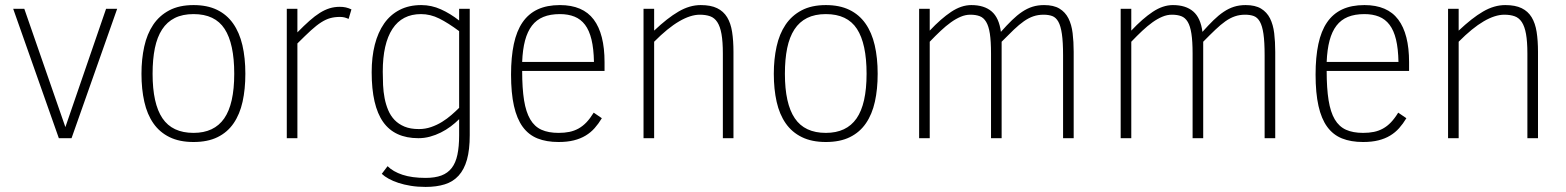

<svg xmlns="http://www.w3.org/2000/svg" viewBox="-20 -547 6199 760"><path d="M263.2 0H212.9L32.2 -512.2H76.2L238.8 -43.9L399.9 -512.2H443.8Z M951.2 -254.9Q951.2 -193.8 940.2 -144.3Q929.2 -94.7 904.8 -59.1Q880.4 -23.4 841.3 -4.2Q802.2 15.1 746.1 15.1Q690.4 15.1 651.1 -4.2Q611.8 -23.4 587.2 -58.8Q562.5 -94.2 551.3 -144Q540 -193.8 540 -254.9Q540 -313 551 -362.8Q562 -412.6 586.4 -449Q610.8 -485.4 650.1 -506.1Q689.5 -526.9 746.1 -526.9Q800.3 -526.9 839.1 -508.1Q877.9 -489.3 902.8 -453.9Q927.7 -418.5 939.5 -368.2Q951.2 -317.9 951.2 -254.9ZM907.2 -254.9Q907.2 -374 869.1 -432.6Q831.1 -491.2 746.1 -491.2Q702.6 -491.2 671.9 -475.8Q641.1 -460.4 621.6 -430.4Q602.1 -400.4 593 -356.4Q584 -312.5 584 -254.9Q584 -136.7 623 -78.9Q662.1 -21 746.1 -21Q827.6 -21 867.4 -78.1Q907.2 -135.3 907.2 -254.9Z M1359.9 -472.2Q1349.6 -476.6 1342.3 -478.3Q1335 -480 1325.2 -480Q1304.7 -480 1287.6 -475.3Q1270.5 -470.7 1252 -459Q1233.4 -447.3 1210.9 -426.8Q1188.5 -406.2 1157.2 -375V0H1115.2V-512.2H1157.2V-418.9Q1183.6 -445.8 1205.1 -464.8Q1226.6 -483.9 1246.1 -496.1Q1265.6 -508.3 1284.7 -514.2Q1303.7 -520 1325.2 -520Q1337.9 -520 1348.9 -517.6Q1359.9 -515.1 1371.1 -509.8Z M1839.4 -12.2Q1839.4 45.9 1828.4 85Q1817.4 124 1795.4 148.2Q1773.4 172.4 1740.7 182.6Q1708 192.9 1664.6 192.9Q1632.8 192.9 1606 188.5Q1579.1 184.1 1557.4 177Q1535.6 169.9 1518.8 160.6Q1502 151.4 1491.2 141.1L1514.2 110.8Q1535.6 132.3 1573.2 144.8Q1610.8 157.2 1664.6 157.2Q1701.7 157.2 1727.1 147.7Q1752.4 138.2 1768.1 117.9Q1783.7 97.7 1790.5 65.7Q1797.4 33.7 1797.4 -11.2V-75.2Q1782.2 -60.1 1763.9 -46.4Q1745.6 -32.7 1725.1 -22.5Q1704.6 -12.2 1682.1 -6.1Q1659.7 0 1636.2 0Q1542 0 1496.6 -64.2Q1451.2 -128.4 1451.2 -261.2Q1451.2 -321.3 1463.6 -370.1Q1476.1 -418.9 1500.5 -453.9Q1524.9 -488.8 1561.8 -507.8Q1598.6 -526.9 1647.5 -526.9Q1688 -526.9 1725.3 -510Q1762.7 -493.2 1797.4 -465.8V-512.2H1839.4ZM1797.4 -423.8Q1753.9 -456.1 1718.8 -473.6Q1683.6 -491.2 1646.5 -491.2Q1571.8 -491.2 1533.4 -432.6Q1495.1 -374 1495.1 -263.2Q1495.1 -237.3 1496.3 -210.4Q1497.6 -183.6 1502.4 -158.4Q1507.3 -133.3 1516.6 -111.1Q1525.9 -88.9 1541.7 -72.3Q1557.6 -55.7 1581.1 -45.9Q1604.5 -36.1 1638.2 -36.1Q1663.6 -36.1 1686.8 -44.2Q1710 -52.2 1730 -64.7Q1750 -77.1 1766.8 -91.8Q1783.7 -106.4 1797.4 -120.1Z M2046.9 -266.1Q2046.9 -197.3 2054.4 -150.1Q2062 -103 2078.9 -74.5Q2095.7 -45.9 2123.3 -33.4Q2150.9 -21 2190.9 -21Q2214.4 -21 2233.6 -24.9Q2252.9 -28.8 2269.8 -38.1Q2286.6 -47.4 2301.3 -62.7Q2315.9 -78.1 2330.1 -101.1L2362.3 -79.1Q2349.1 -57.1 2333.7 -39.8Q2318.4 -22.5 2298.1 -10.3Q2277.8 2 2251.7 8.5Q2225.6 15.1 2190.9 15.1Q2143.1 15.1 2107.7 1Q2072.3 -13.2 2049.1 -44.9Q2025.9 -76.7 2014.4 -127.7Q2002.9 -178.7 2002.9 -252Q2002.9 -320.8 2013.9 -372.6Q2024.9 -424.3 2048.3 -458.5Q2071.8 -492.7 2108.4 -509.8Q2145 -526.9 2196.3 -526.9Q2287.1 -526.9 2330.1 -469.7Q2373 -412.6 2373 -300.8V-266.1ZM2331.1 -301.8Q2330.1 -354.5 2321.3 -390.6Q2312.5 -426.8 2295.7 -449Q2278.8 -471.2 2253.9 -481.2Q2229 -491.2 2196.3 -491.2Q2158.2 -491.2 2130.9 -480Q2103.5 -468.8 2085.7 -445.6Q2067.9 -422.4 2058.3 -386.7Q2048.8 -351.1 2046.9 -301.8Z M2841.3 0V-335Q2841.3 -382.3 2835.9 -412.4Q2830.6 -442.4 2819.3 -459.5Q2808.1 -476.6 2790.8 -482.7Q2773.4 -488.8 2750 -488.8Q2713.4 -488.8 2668.5 -462.6Q2623.5 -436.5 2569.3 -381.8V0H2527.3V-512.2H2569.3V-425.8Q2595.7 -450.7 2619.6 -469.5Q2643.6 -488.3 2665.8 -501.2Q2688 -514.2 2709.7 -520.5Q2731.4 -526.9 2753.9 -526.9Q2793.5 -526.9 2818.6 -514.6Q2843.8 -502.4 2858.2 -478.8Q2872.6 -455.1 2877.9 -420.7Q2883.3 -386.2 2883.3 -341.8V0Z M3454.1 -254.9Q3454.1 -193.8 3443.1 -144.3Q3432.1 -94.7 3407.7 -59.1Q3383.3 -23.4 3344.2 -4.2Q3305.2 15.1 3249 15.1Q3193.4 15.1 3154.1 -4.2Q3114.7 -23.4 3090.1 -58.8Q3065.4 -94.2 3054.2 -144Q3043 -193.8 3043 -254.9Q3043 -313 3054 -362.8Q3064.9 -412.6 3089.4 -449Q3113.8 -485.4 3153.1 -506.1Q3192.4 -526.9 3249 -526.9Q3303.2 -526.9 3342 -508.1Q3380.9 -489.3 3405.8 -453.9Q3430.7 -418.5 3442.4 -368.2Q3454.1 -317.9 3454.1 -254.9ZM3410.2 -254.9Q3410.2 -374 3372.1 -432.6Q3334 -491.2 3249 -491.2Q3205.6 -491.2 3174.8 -475.8Q3144 -460.4 3124.5 -430.4Q3105 -400.4 3095.9 -356.4Q3086.9 -312.5 3086.9 -254.9Q3086.9 -136.7 3126 -78.9Q3165 -21 3249 -21Q3330.6 -21 3370.4 -78.1Q3410.2 -135.3 3410.2 -254.9Z M4188 0V-328.1Q4188 -380.9 4183.3 -412.6Q4178.7 -444.3 4169.2 -461.2Q4159.7 -478 4145.3 -483.4Q4130.9 -488.8 4110.8 -488.8Q4088.9 -488.8 4070.3 -482.4Q4051.8 -476.1 4033 -462.9Q4014.2 -449.7 3992.9 -429.4Q3971.7 -409.2 3944.8 -381.8V0H3902.8V-335Q3902.8 -383.8 3898.2 -413.8Q3893.6 -443.8 3883.5 -460.4Q3873.5 -477.1 3858.2 -482.9Q3842.8 -488.8 3820.8 -488.8Q3801.8 -488.8 3782.7 -480.7Q3763.7 -472.7 3743.9 -458.5Q3724.1 -444.3 3703.4 -424.8Q3682.6 -405.3 3660.2 -381.8V0H3618.2V-512.2H3660.2V-425.8Q3704.6 -473.1 3744.9 -500Q3785.2 -526.9 3824.7 -526.9Q3876 -526.9 3905.3 -501.7Q3934.6 -476.6 3941.9 -420.9Q3965.3 -447.3 3985.6 -467Q4005.9 -486.8 4025.9 -500.2Q4045.9 -513.7 4066.9 -520.3Q4087.9 -526.9 4112.8 -526.9Q4150.9 -526.9 4173.8 -512.9Q4196.8 -499 4209.2 -474.4Q4221.7 -449.7 4225.8 -415.8Q4230 -381.8 4230 -341.8V0Z M4985.8 0V-328.1Q4985.8 -380.9 4981.2 -412.6Q4976.6 -444.3 4967 -461.2Q4957.5 -478 4943.1 -483.4Q4928.7 -488.8 4908.7 -488.8Q4886.7 -488.8 4868.2 -482.4Q4849.6 -476.1 4830.8 -462.9Q4812 -449.7 4790.8 -429.4Q4769.5 -409.2 4742.7 -381.8V0H4700.7V-335Q4700.7 -383.8 4696 -413.8Q4691.4 -443.8 4681.4 -460.4Q4671.4 -477.1 4656 -482.9Q4640.6 -488.8 4618.7 -488.8Q4599.6 -488.8 4580.6 -480.7Q4561.5 -472.7 4541.7 -458.5Q4522 -444.3 4501.2 -424.8Q4480.5 -405.3 4458 -381.8V0H4416V-512.2H4458V-425.8Q4502.4 -473.1 4542.7 -500Q4583 -526.9 4622.6 -526.9Q4673.8 -526.9 4703.1 -501.7Q4732.4 -476.6 4739.7 -420.9Q4763.2 -447.3 4783.4 -467Q4803.7 -486.8 4823.7 -500.2Q4843.8 -513.7 4864.7 -520.3Q4885.7 -526.9 4910.6 -526.9Q4948.7 -526.9 4971.7 -512.9Q4994.6 -499 5007.1 -474.4Q5019.5 -449.7 5023.7 -415.8Q5027.8 -381.8 5027.8 -341.8V0Z M5231.4 -266.1Q5231.4 -197.3 5239 -150.1Q5246.6 -103 5263.4 -74.5Q5280.3 -45.9 5307.9 -33.4Q5335.4 -21 5375.5 -21Q5398.9 -21 5418.2 -24.9Q5437.5 -28.8 5454.3 -38.1Q5471.2 -47.4 5485.8 -62.7Q5500.5 -78.1 5514.6 -101.1L5546.9 -79.1Q5533.7 -57.1 5518.3 -39.8Q5502.9 -22.5 5482.7 -10.3Q5462.4 2 5436.3 8.5Q5410.2 15.1 5375.5 15.1Q5327.6 15.1 5292.2 1Q5256.8 -13.2 5233.6 -44.9Q5210.4 -76.7 5199 -127.7Q5187.5 -178.7 5187.5 -252Q5187.5 -320.8 5198.5 -372.6Q5209.5 -424.3 5232.9 -458.5Q5256.3 -492.7 5293 -509.8Q5329.6 -526.9 5380.9 -526.9Q5471.7 -526.9 5514.6 -469.7Q5557.6 -412.6 5557.6 -300.8V-266.1ZM5515.6 -301.8Q5514.6 -354.5 5505.9 -390.6Q5497.1 -426.8 5480.2 -449Q5463.4 -471.2 5438.5 -481.2Q5413.6 -491.2 5380.9 -491.2Q5342.8 -491.2 5315.4 -480Q5288.1 -468.8 5270.3 -445.6Q5252.4 -422.4 5242.9 -386.7Q5233.4 -351.1 5231.4 -301.8Z M6025.9 0V-335Q6025.9 -382.3 6020.5 -412.4Q6015.1 -442.4 6003.9 -459.5Q5992.7 -476.6 5975.3 -482.7Q5958 -488.8 5934.6 -488.8Q5897.9 -488.8 5853 -462.6Q5808.1 -436.5 5753.9 -381.8V0H5711.9V-512.2H5753.9V-425.8Q5780.3 -450.7 5804.2 -469.5Q5828.1 -488.3 5850.3 -501.2Q5872.6 -514.2 5894.3 -520.5Q5916 -526.9 5938.5 -526.9Q5978 -526.9 6003.2 -514.6Q6028.3 -502.4 6042.7 -478.8Q6057.1 -455.1 6062.5 -420.7Q6067.9 -386.2 6067.9 -341.8V0Z"/></svg>

Font: Clear Sans Thin
Style: Regular
Weight: 250
Foundry: Intel Corporation
Version: Version 1.00